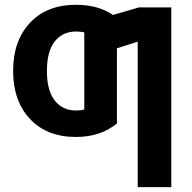

<svg xmlns="http://www.w3.org/2000/svg" viewBox="-20 -554 793 793"><path d="M328.1 -101.6V-419.9Q315.4 -423.8 293.9 -423.8Q238.3 -423.8 206.1 -382.8Q173.8 -341.8 173.8 -260.7Q173.8 -179.7 206.1 -138.7Q238.3 -97.7 293.9 -97.7Q315.4 -97.7 328.1 -101.6ZM553.7 -523.4H687.5V218.8H548.8V-381.8L462.9 -354.5V-43.9Q394.5 11.7 293.9 11.7Q173.8 11.7 104 -62.5Q34.2 -136.7 34.2 -261.2Q34.2 -385.7 104 -460Q173.8 -534.2 293.9 -534.2Q385.7 -534.2 446.3 -492.2Z"/></svg>

Font: Nasu
Style: Bold
Weight: 700
Designer: Ryoko NISHIZUKA (kana &amp; ideographs); Paul D. Hunt (Latin, Greek &amp; Cyrillic); Wenlong ZHANG (bopomofo); Sandoll C
Version: Version 2014.1215